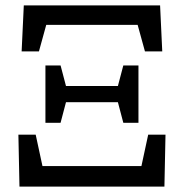

<svg xmlns="http://www.w3.org/2000/svg" viewBox="-20 -690 680 710"><path d="M52 0 48 -192H112L137 -76H503L528 -192H592L588 0ZM436 -236 416 -312H224L204 -236H148V-448H204L224 -372H416L436 -448H492V-236ZM60 -500 68 -670H572L580 -500H516L489 -598H151L124 -500Z"/></svg>

Font: Source Serif 4 Caption
Style: Regular
Weight: 400
Designer: Frank Grießhammer
Foundry: Adobe Systems Incorporated
Version: Version 4.004;hotconv 1.0.117;makeotfexe 2.5.65602